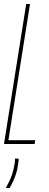

<svg xmlns="http://www.w3.org/2000/svg" viewBox="-22 -720 243 960"><path d="M-2 0 109 -700H128L20 -19H154L151 0ZM53 73H71Q71 80 70.5 88Q70 96 68 105Q65 127 59 146.5Q53 166 45 183.5Q37 201 26 220H7Q26 187 36 159Q46 131 50 105Q52 97 52.5 88.5Q53 80 53 73Z"/></svg>

Font: Georama ExtraCondensed Thin
Style: Italic
Weight: 100
Width: 2
Italic angle: -9°
Designer: Jean-Baptiste Levee
Foundry: Production Type
Version: Version 1.001